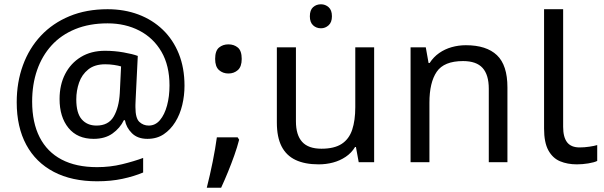

<svg xmlns="http://www.w3.org/2000/svg" viewBox="-20 -757 2817 896"><path d="M841 -357Q841 -311 830.5 -267Q820 -223 798 -187.5Q776 -152 744 -130.5Q712 -109 668 -109Q622 -109 595.5 -135.5Q569 -162 563 -196H558Q540 -159 505 -134Q470 -109 417 -109Q341 -109 299.5 -160Q258 -211 258 -295Q258 -361 284 -411.5Q310 -462 357.5 -491Q405 -520 470 -520Q514 -520 556.5 -512.5Q599 -505 623 -496L613 -293Q612 -275 612 -267.5Q612 -260 612 -257Q612 -205 630.5 -188Q649 -171 674 -171Q705 -171 726.5 -196.5Q748 -222 759.5 -264.5Q771 -307 771 -358Q771 -451 733.5 -515.5Q696 -580 630.5 -614Q565 -648 482 -648Q397 -648 331 -621Q265 -594 220.5 -545Q176 -496 153 -429.5Q130 -363 130 -283Q130 -185 165 -116.5Q200 -48 267.5 -12.5Q335 23 433 23Q494 23 549.5 9.5Q605 -4 648 -20V48Q605 66 551.5 77.5Q498 89 433 89Q315 89 231 45Q147 1 102.5 -81.5Q58 -164 58 -280Q58 -373 87 -452.5Q116 -532 171 -590.5Q226 -649 304.5 -681.5Q383 -714 482 -714Q560 -714 625.5 -689.5Q691 -665 739.5 -618.5Q788 -572 814.5 -506Q841 -440 841 -357ZM336 -293Q336 -229 361.5 -200Q387 -171 430 -171Q486 -171 510.5 -213Q535 -255 539 -322L545 -447Q532 -451 512 -454Q492 -457 471 -457Q422 -457 392 -433Q362 -409 349 -371.5Q336 -334 336 -293Z M1089 -116 1096 -105Q1087 -70 1073.5 -32Q1060 6 1044.5 44Q1029 82 1012 119H945Q960 60 972.5 -2Q985 -64 992 -116ZM1046 -414Q1020 -414 1002 -430Q984 -446 984 -482Q984 -520 1002 -535Q1020 -550 1046 -550Q1072 -550 1090 -535Q1108 -520 1108 -482Q1108 -446 1090 -430Q1072 -414 1046 -414Z M1478 -737Q1498 -737 1513.5 -723.5Q1529 -710 1529 -681Q1529 -653 1513.5 -639Q1498 -625 1478 -625Q1456 -625 1441 -639Q1426 -653 1426 -681Q1426 -710 1441 -723.5Q1456 -737 1478 -737ZM1726 -536V0H1654L1641 -71H1637Q1620 -43 1593 -25Q1566 -7 1534 1.5Q1502 10 1467 10Q1403 10 1359.5 -10.5Q1316 -31 1294 -74Q1272 -117 1272 -185V-536H1361V-191Q1361 -127 1390 -95Q1419 -63 1480 -63Q1540 -63 1574.5 -85.5Q1609 -108 1623.5 -151.5Q1638 -195 1638 -257V-536Z M2154 -546Q2250 -546 2299 -499.5Q2348 -453 2348 -349V0H2261V-343Q2261 -408 2232 -440Q2203 -472 2141 -472Q2052 -472 2018 -422Q1984 -372 1984 -278V0H1896V-536H1967L1980 -463H1985Q2003 -491 2029.5 -509.5Q2056 -528 2088 -537Q2120 -546 2154 -546Z M2672 10Q2628 10 2593.5 -4.5Q2559 -19 2539 -55.5Q2519 -92 2519 -157V-714H2608V-165Q2608 -117 2626.5 -93Q2645 -69 2685 -69Q2707 -69 2730.5 -72.5Q2754 -76 2767 -80V-6Q2753 1 2725.5 5.5Q2698 10 2672 10Z"/></svg>

Font: hexuoriya05
Style: Book
Weight: 400
Designer: Jelle Bosma - Monotype Design Team
Foundry: Monotype Imaging Inc.
Version: Version 2.003